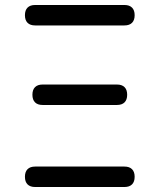

<svg xmlns="http://www.w3.org/2000/svg" viewBox="-20 -750 640 770"><path d="M479 0H121Q101 0 90.5 -10.5Q80 -21 80 -41Q80 -61 90.5 -71.5Q101 -82 121 -82H479Q499 -82 509.5 -71.5Q520 -61 520 -41Q520 -21 509.5 -10.5Q499 0 479 0ZM449 -329H151Q131 -329 120.5 -339.5Q110 -350 110 -370Q110 -390 120.5 -400.5Q131 -411 151 -411H449Q469 -411 479.5 -400.5Q490 -390 490 -370Q490 -350 479.5 -339.5Q469 -329 449 -329ZM479 -648H121Q101 -648 90.5 -658.5Q80 -669 80 -689Q80 -709 90.5 -719.5Q101 -730 121 -730H479Q499 -730 509.5 -719.5Q520 -709 520 -689Q520 -669 509.5 -658.5Q499 -648 479 -648Z"/></svg>

Font: Maple Mono NF
Style: Regular
Weight: 400
Monospace: yes
Designer: subframe7536
Version: Version 7.000